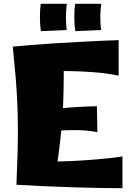

<svg xmlns="http://www.w3.org/2000/svg" viewBox="-20 -980 688 1005"><path d="M66 -13Q70 -107 72 -180Q74 -253 73.5 -316.5Q73 -380 70.5 -442Q68 -504 62 -575Q56 -646 47 -736L314 -714Q314 -633 313.5 -568.5Q313 -504 311 -447Q309 -390 304 -331.5Q299 -273 290.5 -204.5Q282 -136 269 -47ZM621 5Q576 5 508.5 4Q441 3 363 0.5Q285 -2 208 -5.5Q131 -9 66 -13L117 -131Q164 -131 224.5 -132.5Q285 -134 353 -137Q421 -140 489.5 -146Q558 -152 621 -161ZM490 -288Q433 -300 357.5 -299Q282 -298 191 -289L190 -401Q270 -412 348 -417.5Q426 -423 487 -424ZM601 -584Q538 -597 471 -602Q404 -607 341 -608Q278 -609 226 -608Q174 -607 142 -607L47 -736Q85 -740 141.5 -744.5Q198 -749 263 -753Q328 -757 392.5 -760.5Q457 -764 511.5 -766.5Q566 -769 601 -770ZM194 -817Q189 -849 189 -889Q189 -929 193 -960H330Q325 -926 325 -890.5Q325 -855 329 -823ZM374 -817Q369 -849 369 -889Q369 -929 373 -960H510Q505 -926 505 -890.5Q505 -855 509 -823Z"/></svg>

Font: Marhey Light
Style: Regular
Weight: 300
Designer: Nur Syamsi & Bustanul Arifin
Foundry: Namelatype
Version: Version 1.000